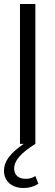

<svg xmlns="http://www.w3.org/2000/svg" viewBox="-23 -720 274 961"><path d="M95 221C123 221 147 214 169 200L154 161C140 171 123 175 106 175C69 175 48 156 48 123C48 84 81 46 154 0V-700H77V0H96C26 48 -3 88 -3 135C-3 187 36 221 95 221Z"/></svg>

Font: Red Hat Display
Style: Regular
Weight: 400
Designer: Pentagram, MCKL
Foundry: Pentagram, MCKL
Version: Version 1.023